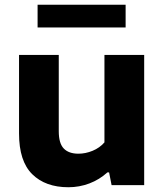

<svg xmlns="http://www.w3.org/2000/svg" viewBox="-20 -778 690 807"><path d="M60 -217V-547H227V-226.5Q227 -175.5 248 -153.8Q269 -132 309.5 -132Q339.5 -132 369.2 -144.2Q399 -156.5 419 -179.5V-547H586V0H449L438.5 -53.5H431.5Q398 -23 355.8 -7Q313.5 9 267.5 9Q171 9 115.5 -45.8Q60 -100.5 60 -217ZM138 -662.5V-758H508V-662.5Z"/></svg>

Font: Encode Sans Semi Expanded
Style: Bold
Weight: 700
Width: 6
Designer: Multiple Designers
Foundry: Impallari Type
Version: Version 2.000